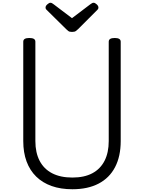

<svg xmlns="http://www.w3.org/2000/svg" viewBox="-20 -1356 1047 1395"><path d="M506 19Q421 19 355 -4.5Q289 -28 243 -73Q197 -118 173 -183Q149 -248 149 -331V-1053Q149 -1067 160 -1073.5Q171 -1080 193 -1080Q215 -1080 226 -1073.5Q237 -1067 237 -1053V-331Q237 -247 268 -187.5Q299 -128 359 -97Q419 -66 506 -66Q592 -66 650.5 -97Q709 -128 739.5 -187.5Q770 -247 770 -331V-1053Q770 -1067 781 -1073.5Q792 -1080 814 -1080Q857 -1080 857 -1053V-331Q857 -220 816 -141.5Q775 -63 696.5 -22Q618 19 506 19ZM660 -1336Q670 -1336 682.5 -1324.5Q695 -1313 695 -1302Q695 -1300 694.5 -1296Q694 -1292 689 -1286L547 -1144Q540 -1138 531.5 -1131Q523 -1124 503 -1124Q484 -1124 476 -1131Q468 -1138 461 -1144L317 -1286Q312 -1292 311.5 -1296Q311 -1300 311 -1302Q311 -1313 324 -1324.5Q337 -1336 346 -1336Q353 -1336 358.5 -1332.5Q364 -1329 371 -1324L503 -1224L635 -1324Q643 -1329 648 -1332.5Q653 -1336 660 -1336Z"/></svg>

Font: Playwrite AR
Style: Regular
Weight: 400
Designer: Veronika Burian, José Scaglione
Foundry: TypeTogether
Version: Version 1.002